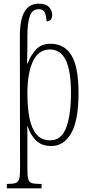

<svg xmlns="http://www.w3.org/2000/svg" viewBox="-20 -784 494 1044"><path d="M17 240V216H23Q51 216 65 211Q79 206 84 190Q89 174 89 140L88 -587Q88 -676 113 -720Q138 -764 192 -764Q231 -764 247.5 -744.5Q264 -725 264 -702Q264 -688 256.5 -678Q249 -668 233 -668Q233 -690 225 -712Q217 -734 190 -734Q156 -734 142.5 -697.5Q129 -661 129 -589V-560Q129 -529 128.5 -498.5Q128 -468 127 -439H130Q148 -485 176.5 -515.5Q205 -546 255 -546Q330 -546 368.5 -483Q407 -420 407 -279Q407 -129 367 -59.5Q327 10 259 10Q207 10 176.5 -19.5Q146 -49 130 -98H128Q129 -82 129 -50.5Q129 -19 129 18V141Q129 175 134 191Q139 207 153 211.5Q167 216 194 216H206V240ZM254 -21Q314 -21 340 -90.5Q366 -160 366 -278Q366 -398 338 -456.5Q310 -515 251 -515Q190 -515 159.5 -451.5Q129 -388 129 -275Q129 -198 140.5 -141Q152 -84 179 -52.5Q206 -21 254 -21Z"/></svg>

Font: Noto Serif ExtraCondensed ExtraLight
Style: Regular
Weight: 200
Width: 2
Designer: Monotype Design Team
Foundry: Monotype Imaging Inc.
Version: Version 2.015